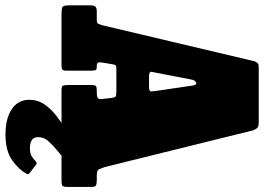

<svg xmlns="http://www.w3.org/2000/svg" viewBox="-158 -638 1010 735"><g transform="rotate(90 347.5 -270.0)"><path d="M0 -28.5V-110.5Q0 -123.5 4.5 -129.2Q9 -135 23 -135H55.5Q68 -135 70 -140.2Q72 -145.5 75.5 -153.5L214 -738.5Q219 -750.5 223.8 -752.8Q228.5 -755 245.5 -755H445.5Q463 -755 468.2 -750.2Q473.5 -745.5 478.5 -733.5L619 -165.5Q624.5 -151.5 627.8 -143.2Q631 -135 652.5 -135H668.5Q681.5 -135 688.2 -132.5Q695 -130 695 -115.5V-22.5Q695 -7.5 691 -3.8Q687 0 672.5 0H325.5Q310.5 0 307.8 -4.8Q305 -9.5 305 -24.5V-113.5Q305 -128 308.8 -131.5Q312.5 -135 326.5 -135H333.5Q351.5 -135 355.8 -139.8Q360 -144.5 358 -159.5L354 -193.5Q353 -204 349 -207Q345 -210 330.5 -210H257Q242.5 -210 235.2 -209.5Q228 -209 226 -197.5L219 -156.5Q217 -144 219.5 -139.5Q222 -135 231.5 -135H233.5Q245.5 -135 247.8 -130.8Q250 -126.5 250 -114.5V-18.5Q250 -6 245.5 -3Q241 0 229.5 0H33Q12 0 6 -3.8Q0 -7.5 0 -28.5ZM284.5 -499.5 259 -367.5Q256.5 -355.5 254.5 -345.2Q252.5 -335 272.5 -335H313Q330.5 -335 329.5 -344.8Q328.5 -354.5 327 -365.5L307 -501.5Q304.5 -519 295.8 -515.2Q287 -511.5 284.5 -499.5ZM494.5 214.5Q433.5 214.5 397.5 190.5Q361.5 166.5 361.5 123.5Q361.5 91 379 65.5Q396.5 40 422.8 19.8Q449 -0.5 476.5 -16.8Q504 -33 524 -46.5Q532.5 -52 546 -45.8Q559.5 -39.5 563 -36.5Q577.5 -25 583.8 -20.8Q590 -16.5 584 -9.5Q572.5 3.5 553.5 18.5Q534.5 33.5 519.5 50.8Q504.5 68 504.5 88.5Q504.5 107.5 516.5 114.2Q528.5 121 547 121Q565.5 121 576.5 114.8Q587.5 108.5 595 100.5Q603 92 609.5 97L641.5 122Q646.5 125.5 646.5 128Q646.5 130.5 643.5 136Q628.5 163.5 592.8 189Q557 214.5 494.5 214.5Z"/></g></svg>

Font: Besley* Condensed Fatface
Style: Regular
Weight: 900
Width: 3
Designer: Owen Earl
Foundry: indestructible type*
Version: Version 3.000; ttfautohint (v1.8.3)